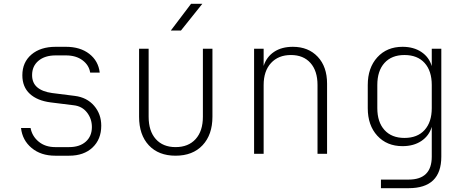

<svg xmlns="http://www.w3.org/2000/svg" viewBox="-20 -805 2440 1005"><path d="M269 10Q194 10 145.5 -30.5Q97 -71 90 -135H140Q148 -92 182.5 -63.5Q217 -35 269 -35H342Q397 -35 429 -63.5Q461 -92 461 -140Q461 -183 435.5 -216Q410 -249 366 -254L245 -269Q175 -278 136 -314Q97 -350 97 -411Q97 -479 144.5 -519.5Q192 -560 271 -560H325Q400 -560 447.5 -523Q495 -486 502 -425H452Q446 -464 412 -489.5Q378 -515 325 -515H271Q215 -515 181.5 -487Q148 -459 148 -412Q148 -371 175 -348Q202 -325 253 -318L372 -303Q435 -295 472.5 -251.5Q510 -208 510 -147Q510 -76 464.5 -33Q419 10 342 10Z M899 10Q810 10 759 -44.5Q708 -99 708 -194V-550H758V-194Q758 -119 795.5 -77Q833 -35 899 -35Q966 -35 1004 -77Q1042 -119 1042 -194V-550H1092V-194Q1092 -100 1040.5 -45Q989 10 899 10ZM874 -645 980 -785H1039L927 -645Z M1310 0V-550H1360V-460Q1375 -507 1414.5 -533.5Q1454 -560 1513 -560Q1594 -560 1643 -508Q1692 -456 1692 -367V0H1642V-360Q1642 -434 1605 -475.5Q1568 -517 1503 -517Q1437 -517 1398.5 -475Q1360 -433 1360 -360V0Z M1974 180V135H2119Q2240 135 2240 15V-141Q2226 -94 2185.5 -67Q2145 -40 2087 -40Q2005 -40 1955 -94.5Q1905 -149 1905 -239V-360Q1905 -450 1955 -505Q2005 -560 2087 -560Q2145 -560 2185.5 -533Q2226 -506 2240 -459V-550H2290V15Q2290 180 2119 180ZM2097 -83Q2165 -83 2202.5 -124.5Q2240 -166 2240 -239V-360Q2240 -434 2202.5 -475.5Q2165 -517 2097 -517Q2030 -517 1992.5 -475.5Q1955 -434 1955 -360V-239Q1955 -166 1992.5 -124.5Q2030 -83 2097 -83Z"/></svg>

Font: JetBrains Mono NL Thin
Style: Regular
Weight: 100
Monospace: yes
Designer: Philipp Nurullin, Konstantin Bulenkov
Foundry: JetBrains
Version: Version 2.305; ttfautohint (v1.8.4.7-5d5b)